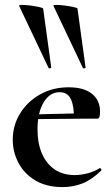

<svg xmlns="http://www.w3.org/2000/svg" viewBox="-20 -751 458 783"><path d="M318 -474 198 -727Q196 -731 210 -731Q224 -731 243.5 -728.5Q263 -726 279 -722.5Q295 -719 296 -716L329 -476Q330 -474 324.5 -472.5Q319 -471 318 -474ZM178 -474 58 -727Q56 -731 70 -731Q84 -731 103.5 -728.5Q123 -726 139 -722.5Q155 -719 156 -716L189 -476Q190 -474 184.5 -472.5Q179 -471 178 -474ZM235 12Q170 12 124.5 -15Q79 -42 55.5 -86.5Q32 -131 32 -181Q32 -240 62 -288.5Q92 -337 143.5 -366Q195 -395 260 -395Q322 -395 355 -368.5Q388 -342 388 -296Q388 -285 386 -276Q384 -267 377 -267H281Q283 -314 270 -344.5Q257 -375 223 -375Q183 -375 158 -333.5Q133 -292 133 -223Q133 -167 151 -125Q169 -83 203 -60Q237 -37 285 -37Q309 -37 336.5 -44Q364 -51 386 -65Q388 -67 391.5 -63Q395 -59 393 -56Q356 -19 317.5 -3.5Q279 12 235 12ZM98 -265 97 -284 316 -289V-267Z"/></svg>

Font: Cormorant Light
Style: Regular
Weight: 300
Designer: Christian Thalmann (Catharsis Fonts)
Foundry: Catharsis Fonts
Version: Version 4.000